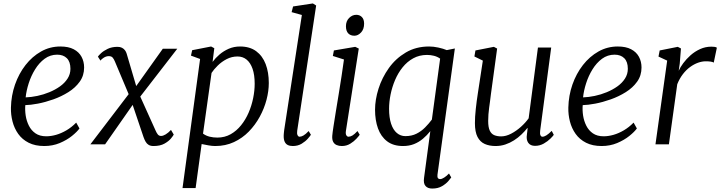

<svg xmlns="http://www.w3.org/2000/svg" viewBox="-20 -838 4183 1115"><path d="M441.5 -92Q427.5 -72.5 397.8 -48.5Q368 -24.5 326.8 -7.2Q285.5 10 237 10Q184 10 146.5 -9Q109 -28 86 -60.2Q63 -92.5 52.8 -132.2Q42.5 -172 43.5 -213Q45 -283 67.2 -346.8Q89.5 -410.5 128.2 -460.2Q167 -510 218.5 -539Q270 -568 330.5 -568Q377.5 -568 408 -552Q438.5 -536 453.5 -508.2Q468.5 -480.5 468.5 -446Q468.5 -399.5 443.2 -364Q418 -328.5 377.2 -303Q336.5 -277.5 290 -261Q243.5 -244.5 200 -236.2Q156.5 -228 127 -227.5Q124.5 -198.5 129.2 -167Q134 -135.5 147.8 -108Q161.5 -80.5 186.2 -63.5Q211 -46.5 248.5 -46.5Q276 -46.5 305.8 -55Q335.5 -63.5 365.5 -81Q395.5 -98.5 422.5 -126ZM312 -520.5Q271.5 -520.5 239.2 -496.8Q207 -473 183.8 -435.2Q160.5 -397.5 146.8 -354.5Q133 -311.5 129 -272.5Q161 -273.5 196.8 -281Q232.5 -288.5 266.5 -302.5Q300.5 -316.5 328.2 -336.2Q356 -356 372.5 -381.8Q389 -407.5 389 -438.5Q389 -479.5 368.2 -500Q347.5 -520.5 312 -520.5Z M871.5 10Q854.5 10 843.5 3.5Q832.5 -3 825.8 -14.8Q819 -26.5 813.5 -42L738.5 -264L771.5 -259L590.5 0H505L749.5 -320.5L741.5 -257L647 -481.5Q641.5 -495 634.2 -503.5Q627 -512 612 -512Q597 -512 583 -503.2Q569 -494.5 563.5 -486L548.5 -509Q552 -515 566.5 -528.8Q581 -542.5 605.2 -554.2Q629.5 -566 662.5 -566Q678 -566 688.5 -560.5Q699 -555 705.8 -546Q712.5 -537 715.5 -526.5L781.5 -302.5L749.5 -308L925.5 -555H1009.5L772 -248L779.5 -310.5L883.5 -80Q889.5 -66 896.5 -57.2Q903.5 -48.5 915.5 -48.5Q927 -48.5 942 -57.5Q957 -66.5 973 -83.5L989 -56.5Q986 -50 973 -34Q960 -18 935.2 -4Q910.5 10 871.5 10Z M1040 254 1142 -495.5 1089 -515 1096 -546.5 1206 -568 1224.5 -558 1214.5 -478.5Q1230.5 -500.5 1254.2 -521Q1278 -541.5 1308.2 -554.8Q1338.5 -568 1374 -568Q1430.5 -568 1467.5 -540.8Q1504.5 -513.5 1522.8 -465.8Q1541 -418 1541 -356Q1541 -309.5 1527.8 -258.8Q1514.5 -208 1488.5 -160.2Q1462.5 -112.5 1425 -74Q1387.5 -35.5 1338.5 -12.8Q1289.5 10 1230 10Q1211.5 10 1190.8 6.2Q1170 2.5 1151 -1.5L1116 254ZM1159 -62Q1176 -49.5 1197.5 -44.2Q1219 -39 1242 -39Q1285 -39 1319.5 -58.5Q1354 -78 1380.2 -110.8Q1406.5 -143.5 1424 -184.2Q1441.5 -225 1450.2 -268.2Q1459 -311.5 1459 -351.5Q1459 -403 1446.8 -438.2Q1434.5 -473.5 1412.2 -491.8Q1390 -510 1359.5 -510Q1326 -510 1296.5 -494.8Q1267 -479.5 1244.5 -457.2Q1222 -435 1208.5 -414.5Z M1706 -79Q1703.5 -62 1708 -53Q1712.5 -44 1719.5 -44Q1729.5 -44 1742 -51Q1754.5 -58 1772.5 -77L1785.5 -55.5Q1781.5 -48.5 1767.8 -32.8Q1754 -17 1732 -3.5Q1710 10 1680 10Q1663 10 1651 4Q1639 -2 1633 -15.5Q1627 -29 1627.5 -50.5Q1627.5 -54 1628 -60Q1628.5 -66 1629.2 -72.5Q1630 -79 1630.5 -83.5L1733 -751L1673.5 -767.5L1682 -800.5L1797 -818L1816 -806Z M1965 10Q1948 10 1934.8 4.2Q1921.5 -1.5 1914.8 -14.5Q1908 -27.5 1909.5 -49Q1911 -68 1916.8 -104.8Q1922.5 -141.5 1930.2 -189.5Q1938 -237.5 1946.8 -290.5Q1955.5 -343.5 1963.5 -395.8Q1971.5 -448 1977.5 -492.5L1913 -513L1919 -545L2043 -566L2063.5 -556L1989 -79Q1986 -61 1991.2 -52.5Q1996.5 -44 2003.5 -44Q2014.5 -44 2026.8 -51.2Q2039 -58.5 2056 -77L2069 -55.5Q2064.5 -48.5 2050.2 -32.8Q2036 -17 2014.2 -3.5Q1992.5 10 1965 10ZM2038 -630.5Q2015.5 -630.5 2002.2 -644.2Q1989 -658 1989 -685.5Q1989 -715 2007.2 -733.5Q2025.5 -752 2049 -752Q2069 -752 2081.8 -738.8Q2094.5 -725.5 2094.5 -700.5Q2094.5 -668.5 2076.8 -649.5Q2059 -630.5 2038 -630.5Z M2520.5 176.5Q2519 190 2523 196Q2527 202 2537 202Q2545.5 202 2559.5 193.2Q2573.5 184.5 2587.5 169.5L2600.5 192.5Q2597 198 2583.5 213.8Q2570 229.5 2546.8 243.2Q2523.5 257 2490 257Q2464 257 2451 242Q2438 227 2442.5 195.5L2479 -76.5Q2459.5 -52 2436 -32.2Q2412.5 -12.5 2384.2 -1.2Q2356 10 2320.5 10Q2264 10 2228 -17.5Q2192 -45 2175 -92.5Q2158 -140 2158 -200.5Q2158 -259 2178.2 -323Q2198.5 -387 2238.2 -442.8Q2278 -498.5 2336.8 -533.2Q2395.5 -568 2472 -568Q2497 -568 2525.8 -561.8Q2554.5 -555.5 2574.5 -547L2621.5 -556.5ZM2536 -497.5Q2520 -509 2500.2 -514Q2480.5 -519 2460 -519Q2415.5 -519 2380 -499.5Q2344.5 -480 2318 -447Q2291.5 -414 2274.2 -373.2Q2257 -332.5 2248.2 -289.2Q2239.5 -246 2239.5 -206.5Q2239.5 -155 2251.2 -119.5Q2263 -84 2284.5 -65.8Q2306 -47.5 2334 -47.5Q2370.5 -47.5 2398.5 -61.5Q2426.5 -75.5 2448.5 -97.8Q2470.5 -120 2488 -143.5Z M2858 10Q2822 10 2795 -2Q2768 -14 2753 -43Q2738 -72 2738 -123Q2738 -140.5 2739.2 -161.2Q2740.5 -182 2743 -205Q2745.5 -228 2748.5 -251.2Q2751.5 -274.5 2755 -296L2784 -486L2735 -510L2741 -545L2848 -566L2867 -556L2831 -292Q2828.5 -270.5 2825.8 -250.5Q2823 -230.5 2820.5 -211.5Q2818 -192.5 2816.5 -173.8Q2815 -155 2815 -136Q2815 -99 2824.2 -79.5Q2833.5 -60 2850.5 -53Q2867.5 -46 2890 -46Q2918.5 -46 2948.5 -61.8Q2978.5 -77.5 3005.2 -101.5Q3032 -125.5 3050 -151L3104 -562H3181L3117 -80Q3114.5 -61.5 3118.5 -52.8Q3122.5 -44 3130 -44Q3140 -44 3153 -52Q3166 -60 3184 -78L3196 -55Q3192 -48.5 3176.5 -33Q3161 -17.5 3137.8 -4.2Q3114.5 9 3087 9Q3060 9 3047.5 -9Q3035 -27 3040 -57Q3040 -58.5 3040.5 -62.5Q3041 -66.5 3041.8 -72Q3042.5 -77.5 3043 -83.2Q3043.5 -89 3044 -94L3043 -95Q3027.5 -75.5 3008 -56.8Q2988.5 -38 2965 -23Q2941.5 -8 2914.8 1Q2888 10 2858 10Z M3678.5 -92Q3664.5 -72.5 3634.8 -48.5Q3605 -24.5 3563.8 -7.2Q3522.5 10 3474 10Q3421 10 3383.5 -9Q3346 -28 3323 -60.2Q3300 -92.5 3289.8 -132.2Q3279.5 -172 3280.5 -213Q3282 -283 3304.2 -346.8Q3326.5 -410.5 3365.2 -460.2Q3404 -510 3455.5 -539Q3507 -568 3567.5 -568Q3614.5 -568 3645 -552Q3675.5 -536 3690.5 -508.2Q3705.5 -480.5 3705.5 -446Q3705.5 -399.5 3680.2 -364Q3655 -328.5 3614.2 -303Q3573.5 -277.5 3527 -261Q3480.5 -244.5 3437 -236.2Q3393.5 -228 3364 -227.5Q3361.5 -198.5 3366.2 -167Q3371 -135.5 3384.8 -108Q3398.5 -80.5 3423.2 -63.5Q3448 -46.5 3485.5 -46.5Q3513 -46.5 3542.8 -55Q3572.5 -63.5 3602.5 -81Q3632.5 -98.5 3659.5 -126ZM3549 -520.5Q3508.5 -520.5 3476.2 -496.8Q3444 -473 3420.8 -435.2Q3397.5 -397.5 3383.8 -354.5Q3370 -311.5 3366 -272.5Q3398 -273.5 3433.8 -281Q3469.5 -288.5 3503.5 -302.5Q3537.5 -316.5 3565.2 -336.2Q3593 -356 3609.5 -381.8Q3626 -407.5 3626 -438.5Q3626 -479.5 3605.2 -500Q3584.5 -520.5 3549 -520.5Z M3786.5 0 3854.5 -486 3804 -509.5 3811 -545 3916 -566 3934.5 -556.5 3927.5 -468.5 3921.5 -427Q3930 -447 3947.8 -471Q3965.5 -495 3990.2 -517Q4015 -539 4045.8 -553Q4076.5 -567 4111 -567Q4118.5 -567 4128.2 -566Q4138 -565 4143 -561L4125 -474.5Q4118.5 -478.5 4107 -480.2Q4095.5 -482 4078.5 -482Q4057 -482 4033.8 -473.8Q4010.5 -465.5 3987.8 -449Q3965 -432.5 3945.8 -407.5Q3926.5 -382.5 3913 -349L3864.5 0Z"/></svg>

Font: Merriweather Light
Style: Italic
Weight: 300
Italic angle: -7.8°
Designer: Eben Sorkin
Foundry: Eben Sorkin
Version: Version 2.101